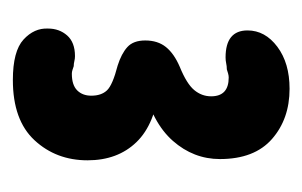

<svg xmlns="http://www.w3.org/2000/svg" viewBox="-108 -758 481 306"><g transform="rotate(90 133.0 -605.5)"><path d="M122 -826Q170 -826 202 -798Q234 -770 234 -715Q234 -673 205 -640Q176 -607 117 -593L111 -607L119 -618Q178 -612 207 -582Q236 -552 236 -504Q236 -454 204 -419.5Q172 -385 108 -385Q62 -385 43.5 -402Q25 -419 26 -441Q26 -459 37 -471.5Q48 -484 70 -484Q74 -484 78 -483Q82 -482 86 -482Q89 -481 92 -480Q95 -479 98 -479Q116 -479 124.5 -487.5Q133 -496 133 -510Q133 -526 124.5 -535Q116 -544 85 -552Q66 -558 55.5 -567.5Q45 -577 45 -596Q45 -616 55.5 -629Q66 -642 87 -651Q114 -662 124 -674Q134 -686 134 -701Q134 -729 104 -729Q101 -729 97.5 -728Q94 -727 91 -726Q86 -726 81.5 -725Q77 -724 72 -724Q29 -724 29 -759Q29 -787 55 -806.5Q81 -826 122 -826Z"/></g></svg>

Font: DynaPuff Condensed
Style: Regular
Weight: 400
Width: 3
Designer: Toshi Omagari, Jennifer Daniel
Foundry: Google Fonts
Version: Version 2.000